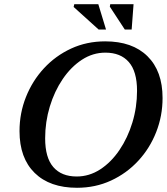

<svg xmlns="http://www.w3.org/2000/svg" viewBox="-20 -878 790 910"><path d="M750.5 -413.5Q750.5 -328.5 720.2 -251.8Q690 -175 635.2 -115.8Q580.5 -56.5 506.2 -22.2Q432 12 345 12Q216 12 144.2 -58.5Q72.5 -129 72.5 -256.5Q72.5 -341.5 103 -418.2Q133.5 -495 188.2 -554.2Q243 -613.5 317 -647.8Q391 -682 478.5 -682Q607.5 -682 679 -611.5Q750.5 -541 750.5 -413.5ZM194 -222.5Q194 -130.5 232.8 -86Q271.5 -41.5 343.5 -41.5Q403 -41.5 455 -75.2Q507 -109 546.2 -167Q585.5 -225 607.5 -297.5Q629.5 -370 629.5 -447.5Q629.5 -539.5 590.5 -584Q551.5 -628.5 479.5 -628.5Q420 -628.5 368.2 -594.8Q316.5 -561 277.2 -503.2Q238 -445.5 216 -372.8Q194 -300 194 -222.5ZM482.5 -738H447.5L329 -845L332 -858H446ZM604 -738H571.5L500.5 -846.5L502.5 -858H613Z"/></svg>

Font: Newsreader Text SemiBold
Style: Italic
Weight: 600
Italic angle: -17°
Designer: Hugues Gentile
Foundry: Production Type
Version: Version 1.001